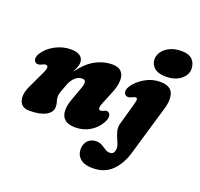

<svg xmlns="http://www.w3.org/2000/svg" viewBox="-160 -916 1389 1334"><g transform="rotate(20 534.0 -249.0)"><path d="M36 -314Q23.5 -322.5 23.2 -341.5Q23 -360.5 38 -383Q69 -429 123.2 -457Q177.5 -485 235 -485Q279.5 -485 303.2 -468.2Q327 -451.5 327 -419Q327 -402.5 319.2 -383.5Q311.5 -364.5 301 -343.5Q358.5 -421.5 418.5 -453.2Q478.5 -485 539.5 -485Q589 -485 610.2 -460Q631.5 -435 629.2 -393.2Q627 -351.5 606 -301L568 -209Q546 -155 573 -155Q582.5 -155 598 -163Q617 -174 632 -161Q642 -152.5 642.2 -134.5Q642.5 -116.5 629 -91Q603 -43.5 555.2 -14.2Q507.5 15 446.5 15Q393.5 15 368.2 -7.8Q343 -30.5 341.5 -69.2Q340 -108 357 -155L395 -259Q405 -286 402.8 -303.5Q400.5 -321 377 -321Q349.5 -321 325.5 -299Q301.5 -277 287 -236Q273.5 -200 266.8 -180.8Q260 -161.5 260 -146Q260 -128 266 -111Q272 -94 272 -72Q272 -32.5 228.8 -8.8Q185.5 15 108 15Q51 15 35.5 -30.5Q20 -76 51 -142L107 -261Q124.5 -298 122.8 -311.5Q121 -325 105.5 -325Q99 -325 92.8 -322.2Q86.5 -319.5 77 -315Q63.5 -308.5 53.2 -308.8Q43 -309 36 -314ZM916 -532Q860.5 -532 831.8 -557.2Q803 -582.5 803 -619Q803 -649.5 822 -676.2Q841 -703 876.8 -720Q912.5 -737 962.5 -737Q1017.5 -737 1042.8 -710Q1068 -683 1068 -643Q1068 -597.5 1026.5 -564.8Q985 -532 916 -532ZM985 -318.5 877.5 47Q852 133.5 798.2 186.5Q744.5 239.5 654.5 239.5Q597 239.5 565.8 213.2Q534.5 187 534.5 143Q534.5 103 558.2 79Q582 55 618.5 55Q644 55 662.8 65.8Q681.5 76.5 698 87.5Q714.5 98.5 733 98.5Q759 98.5 766 72.5Q772 51.5 765 30Q758 8.5 747.2 -14.8Q736.5 -38 730.5 -63.8Q724.5 -89.5 732.5 -118.5L775.5 -271.5Q781 -290.5 783.5 -307.8Q786 -325 771.5 -325Q765 -325 758.8 -322.5Q752.5 -320 743 -315Q729.5 -308.5 719.2 -308.8Q709 -309 702 -314Q689.5 -322.5 689 -341.5Q688.5 -360.5 704 -383Q732 -424 783.8 -454.5Q835.5 -485 893.5 -485Q968.5 -485 988.2 -440.5Q1008 -396 985 -318.5Z"/></g></svg>

Font: Fraunces 9pt SuperSoft Black
Style: Italic
Weight: 900
Italic angle: -16°
Version: Version 1.000;[0bf87f6ff]